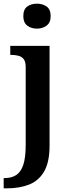

<svg xmlns="http://www.w3.org/2000/svg" viewBox="-37 -786 385 1046"><path d="M-17 240V184H-10Q26 184 51.5 167.5Q77 151 90 111.5Q103 72 103 3V-420Q103 -450 92 -464Q81 -478 62.5 -482.5Q44 -487 23 -487H19V-536H233V8Q233 97 203.5 148Q174 199 121.5 219.5Q69 240 2 240ZM164 -630Q133 -630 111.5 -646.5Q90 -663 90 -698Q90 -735 111.5 -750.5Q133 -766 164 -766Q195 -766 217 -750.5Q239 -735 239 -698Q239 -663 217 -646.5Q195 -630 164 -630Z"/></svg>

Font: Noto Serif Khmer SemiBold
Style: Regular
Weight: 600
Version: Version 2.003